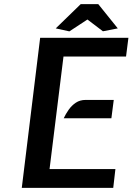

<svg xmlns="http://www.w3.org/2000/svg" viewBox="-20 -910 642 930"><path d="M85.5 0 174.5 -727H602L590.5 -636H287.5L220 -91H539L528.5 0ZM288.5 -337Q298 -357.5 312.5 -378.2Q327 -399 347.2 -412.5Q367.5 -426 394.5 -426H531L519.5 -337ZM316 -758 250 -772.5 371 -890H456L550.5 -772.5L478.5 -758.5L403.5 -815.5Z"/></svg>

Font: Expletus Sans SemiBold
Style: Italic
Weight: 600
Italic angle: -7°
Version: Version 7.500